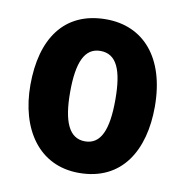

<svg xmlns="http://www.w3.org/2000/svg" viewBox="-68 -624 676 699"><g transform="rotate(10 269.5 -274.0)"><path d="M499 -275C499 -457 407 -558 270 -558C114 -558 39 -445 39 -275C39 -112 120 10 268 10C428 10 499 -115 499 -275ZM186 -274C186 -385 211 -441 269 -441C329 -441 353 -385 353 -275C353 -165 329 -107 270 -107C211 -107 186 -166 186 -274Z"/></g></svg>

Font: Noto Sans Bengali Condensed
Style: Bold
Weight: 700
Width: 3
Designer: Joana Ranito - Universal Thirst; Jelle Bosma - Monotype Design Team
Foundry: Universal Thirst ehf.
Version: Version 3.000